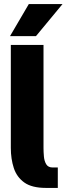

<svg xmlns="http://www.w3.org/2000/svg" viewBox="-20 -920 326 940"><path d="M238 -100H263V0H205Q136 0 99 -26.5Q62 -53 47.5 -97.5Q33 -142 33 -196V-700H193V-196Q193 -176 195 -153.5Q197 -131 206.5 -115.5Q216 -100 238 -100ZM286 -900 156 -743H29L121 -900Z"/></svg>

Font: Epunda Sans ExtraBold
Style: Regular
Weight: 800
Designer: Simon Atzbach
Foundry: typofactur
Version: Version 2.204; ttfautohint (v1.8.4.7-5d5b)